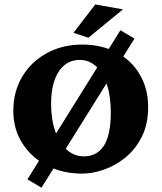

<svg xmlns="http://www.w3.org/2000/svg" viewBox="-20 -786 740 879"><path d="M356.4 8.8Q265.6 8.8 194.3 -28.3Q123 -65.4 82 -130.4Q41 -195.3 41 -278.3Q41 -366.2 81.5 -434.6Q122.1 -502.9 193.8 -542.5Q265.6 -582 356.4 -582Q445.3 -582 513.7 -545.9Q582 -509.8 620.1 -444.8Q658.2 -379.9 658.2 -295.9Q658.2 -216.8 628.9 -159.2Q599.6 -101.6 553.7 -64.5Q507.8 -27.3 455.6 -9.3Q403.3 8.8 356.4 8.8ZM363.3 -70.3Q405.3 -70.3 433.1 -93.3Q460.9 -116.2 474.1 -160.6Q487.3 -205.1 487.3 -269.5Q487.3 -344.7 469.7 -398.4Q452.1 -452.1 420.4 -481.9Q388.7 -511.7 344.7 -511.7Q284.2 -511.7 249 -458.5Q213.9 -405.3 213.9 -309.6Q213.9 -239.3 232.9 -185.1Q252 -130.9 285.6 -100.6Q319.3 -70.3 363.3 -70.3ZM169.9 73.2 105.5 35.2 531.2 -647.5 595.7 -609.4ZM384.8 -613.3 316.4 -635.7 416 -765.6 543 -743.2Z"/></svg>

Font: Crimson Pro ExtraBold
Style: Regular
Weight: 800
Designer: Jacques Le Bailly
Foundry: Baron von Fonthausen
Version: Version 1.003